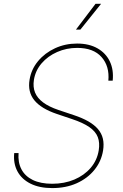

<svg xmlns="http://www.w3.org/2000/svg" viewBox="-20 -964 639 995"><path d="M250.5 10.7Q184.6 10.7 138.4 -12.2Q92.3 -35.2 70.3 -76.2Q48.3 -117.2 53.7 -170.9H76.2Q72.3 -122.6 91.1 -86.7Q109.9 -50.8 150.1 -31.2Q190.4 -11.7 250.5 -11.7Q313.5 -11.7 365 -33.4Q416.5 -55.2 450 -94.2Q483.4 -133.3 491.7 -185.1Q498 -224.1 486.8 -253.4Q475.6 -282.7 442.9 -305.4Q410.2 -328.1 352.5 -347.2L274.4 -373.5Q193.4 -400.9 158 -444.3Q122.6 -487.8 133.3 -551.3Q142.1 -605 177.2 -647.2Q212.4 -689.5 265.1 -713.9Q317.9 -738.3 379.4 -738.3Q441.9 -738.3 485.4 -713.4Q528.8 -688.5 549.3 -645.3Q569.8 -602.1 564 -545.9H541.5Q548.3 -620.6 506.3 -668.2Q464.4 -715.8 379.9 -715.8Q324.7 -715.8 276.4 -694.6Q228 -673.3 195.8 -636Q163.6 -598.6 155.8 -550.3Q149.9 -513.7 161.6 -484.6Q173.3 -455.6 203.6 -433.1Q233.9 -410.6 283.2 -394L361.8 -367.7Q406.2 -353 437.7 -335Q469.2 -316.9 488 -294.7Q506.8 -272.5 513.2 -245.1Q519.5 -217.8 514.2 -184.1Q504.9 -127.4 469.2 -83.5Q433.6 -39.6 377.7 -14.4Q321.8 10.7 250.5 10.7ZM373.5 -810.5 475.1 -944.3H503.9L396.5 -810.5Z"/></svg>

Font: Inter 18pt Thin
Style: Italic
Weight: 250
Italic angle: -9.3988°
Version: Version 4.001;git-66647c0bb